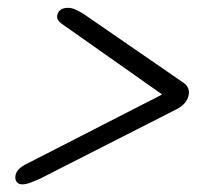

<svg xmlns="http://www.w3.org/2000/svg" viewBox="-20 -594 524 502"><path d="M130 -555.5Q135 -573.5 157.5 -573.5Q167.5 -573.5 176.8 -569.2Q186 -565 198 -558L457 -379.5Q479 -366 472.5 -342Q466 -319 435 -305L86 -127.5Q69.5 -120 58.2 -116Q47 -112 38 -112Q27 -112 22.5 -120.2Q18 -128.5 21.5 -139Q26.5 -155 52.5 -167L404 -347L144 -530Q126 -541.5 130 -555.5Z"/></svg>

Font: Fraunces 72pt Black
Style: Italic
Weight: 900
Italic angle: -16°
Version: Version 1.000;[b76b70a41]